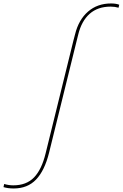

<svg xmlns="http://www.w3.org/2000/svg" viewBox="-229 -865 703 1100"><path d="M210.9 -633.8 51.8 11.2Q26.4 112.8 -22.5 163.8Q-71.3 214.8 -150.9 214.8Q-183.1 214.8 -209 207L-205.1 189Q-179.2 196.8 -152.8 196.8Q-77.6 196.8 -33.9 151.4Q9.8 106 32.2 14.2L191.9 -633.8L201.2 -668.9Q221.7 -752 275.4 -798.6Q329.1 -845.2 407.2 -845.2Q435.5 -845.2 454.1 -837.9L450.2 -820.8Q428.7 -827.1 404.8 -827.1Q331.5 -827.1 284.9 -786.1Q238.3 -745.1 219.2 -667Z"/></svg>

Font: Sinkin Sans 100 Thin Italic
Style: Regular
Weight: 100
Italic angle: -112°
Designer: Keith Bates
Foundry: K-Type
Version: Sinkin Sans (version 1.0)  by Keith Bates   •   © 2014   www